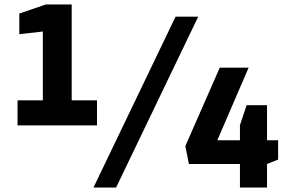

<svg xmlns="http://www.w3.org/2000/svg" viewBox="-20 -845 1315 865"><path d="M771 -770H873L503 0H401ZM1061 -106H831L815 -187L970 -540H1100L959 -213H1061V-281L1091 -371H1183V-213H1233V-126L1183 -106V0H1061ZM417 -393V-280H59V-393H173V-703L67 -691V-784L187 -825H303V-393Z"/></svg>

Font: Exo
Style: Bold
Weight: 700
Designer: Natanael Gama
Foundry: Natanael Gama
Version: Version 1.500; ttfautohint (v1.6)